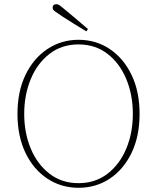

<svg xmlns="http://www.w3.org/2000/svg" viewBox="-20 -879 746 912"><path d="M353 13Q271 13 205 -30.5Q139 -74 101 -153Q63 -232 63 -338Q63 -444 101 -523Q139 -602 205 -646Q271 -690 353 -690Q436 -690 501.5 -646Q567 -602 605 -523Q643 -444 643 -338Q643 -232 605 -153Q567 -74 501.5 -30.5Q436 13 353 13ZM353 -9Q433 -9 491 -54Q549 -99 580 -173.5Q611 -248 611 -338Q611 -428 580 -503Q549 -578 491 -623Q433 -668 353 -668Q273 -668 215 -623Q157 -578 126 -503Q95 -428 95 -338Q95 -248 126 -173.5Q157 -99 215 -54Q273 -9 353 -9ZM398 -741 390 -730Q361 -747 332 -765.5Q303 -784 276 -801Q251 -818 240.5 -825.5Q230 -833 230 -842Q230 -859 248 -859Q256 -859 265 -852.5Q274 -846 295 -828Q318 -809 344.5 -786.5Q371 -764 398 -741Z"/></svg>

Font: Source Serif Pro ExtraLight
Style: Regular
Weight: 200
Designer: Frank Grießhammer
Foundry: Adobe Systems Incorporated
Version: Version 3.001;hotconv 1.0.111;makeotfexe 2.5.65597